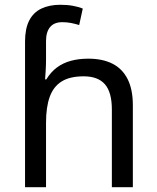

<svg xmlns="http://www.w3.org/2000/svg" viewBox="-20 -785 657 805"><path d="M85 -611Q85 -665 102.5 -699Q120 -733 153.5 -749Q187 -765 233 -765Q262 -765 286.5 -760.5Q311 -756 327 -749L312 -680Q296 -685 278.5 -688.5Q261 -692 241 -692Q207 -692 190 -671.5Q173 -651 173 -613V-535Q173 -513 171.5 -488Q170 -463 169 -452H174Q193 -483 218.5 -502Q244 -521 277 -530Q310 -539 350 -539Q410 -539 451.5 -518Q493 -497 515 -453.5Q537 -410 537 -343V0H449V-326Q449 -398 420 -431.5Q391 -465 331 -465Q273 -465 238.5 -443.5Q204 -422 188.5 -379Q173 -336 173 -271V0H85Z"/></svg>

Font: hextelugu15
Style: Book
Weight: 400
Designer: Jelle Bosma - Monotype Design Team
Foundry: Monotype Imaging Inc.
Version: Version 2.003